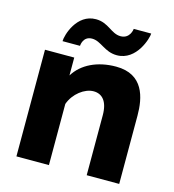

<svg xmlns="http://www.w3.org/2000/svg" viewBox="-109 -821 829 913"><g transform="rotate(15 306.0 -365.0)"><path d="M258 -634C303 -634 330 -588 391 -588C489 -588 523 -709 523 -730H437C437 -727 431 -680 385 -680C338 -680 315 -728 252 -728C158 -728 125 -616 125 -586H211C211 -589 214 -634 258 -634ZM561 0V-336C561 -424 539 -535 403 -535C311 -535 237 -499 199 -437V-525H55V0H215V-301C234 -355 286 -394 330 -394C372 -394 401 -364 401 -295V0Z"/></g></svg>

Font: FIGSv2-sans-serif ExtraBold
Style: Regular
Weight: 800
Designer: Matt McInerney, Pablo Impallari, Rodrigo Fuenzalida,Mirko Velimirovic
Foundry: Matt McInerney, Pablo Impallari, Rodrigo Fuenzalida
Version: Version 4.021;hotconv 1.0.109;makeotfexe 2.5.65596